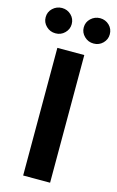

<svg xmlns="http://www.w3.org/2000/svg" viewBox="-184 -1002 646 1057"><g transform="rotate(15 139.5 -473.0)"><path d="M216.8 -727.5V0H63.3V-727.5ZM32.2 -802Q1.3 -801.8 -20.8 -823.2Q-42.8 -844.6 -42.6 -873.8Q-42.8 -904.4 -20.8 -925.2Q1.3 -946 32.2 -946.3Q62.8 -946 84.3 -925.2Q105.9 -904.4 105.9 -873.8Q105.9 -844.6 84.3 -823.2Q62.8 -801.8 32.2 -802ZM249.2 -802Q218.6 -801.8 196.5 -823.2Q174.4 -844.6 174.4 -873.8Q174.4 -904.4 196.5 -925.2Q218.6 -946 249.2 -946.3Q280.1 -946 301.6 -925.2Q323 -904.4 322.9 -873.8Q323 -844.6 301.6 -823.2Q280.1 -801.8 249.2 -802Z"/></g></svg>

Font: Inter V
Style: 
Weight: 400
Designer: Rasmus Andersson
Foundry: rsms
Version: Version 4.000;git-a3f224843